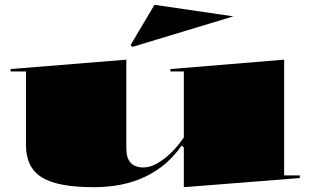

<svg xmlns="http://www.w3.org/2000/svg" viewBox="-20 -763 1284 798"><path d="M370 15Q219 15 153.5 -26Q88 -67 88 -160V-466H24V-476L505 -515V-148Q505 -105 523.5 -86Q542 -67 576 -67Q603 -67 632.5 -83.5Q662 -100 691 -128Q720 -156 744 -192V-466H688V-476L1161 -515V-34H1226V-23L744 15V-150L735 -158Q676 -73 584.5 -29Q493 15 370 15ZM530 -568 523 -576 622 -743 950 -695Z"/></svg>

Font: Kalnia Expanded SemiBold
Style: Regular
Weight: 600
Width: 7
Designer: Frida Medrano
Foundry: Frida Medrano
Version: Version 1.105